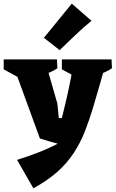

<svg xmlns="http://www.w3.org/2000/svg" viewBox="-46 -805 635 1055"><path d="M137.5 229.8 47.8 73.5Q106.8 55 162.8 33.4Q218.8 11.8 271.2 -15.5Q245.5 -22 221.6 -29.2Q197.8 -36.5 173.2 -44.2L24.8 -451L199.5 -478.5L269.2 -236L277.2 -156.2H294Q306.8 -206.5 319.2 -261.1Q331.8 -315.8 342.6 -371.5Q353.5 -427.2 361.8 -478.5H541.2Q523.8 -417 504.9 -349.4Q486 -281.8 465.4 -213.9Q444.8 -146 420.5 -83Q394.5 -17.8 357.9 37.6Q321.2 93 268.2 140Q215.2 187 137.5 229.8ZM154.5 -325 -25.8 -424.2 -25.5 -478.5H199ZM194.2 -393.2 107.8 -478.5H267L269.2 -429.8Q253.5 -419 233.5 -409.8Q213.5 -400.5 194.2 -393.2ZM474 -325 293.8 -424.2 294 -478.5H518.5ZM494.2 -393.2 407.8 -478.5H567L569.2 -429.8Q553.5 -419 533.5 -409.8Q513.5 -400.5 494.2 -393.2ZM281.8 -529.5 195.2 -597.2 348.5 -785 456.8 -690.5Q411.8 -654.2 367.8 -612.1Q323.8 -570 281.8 -529.5Z"/></svg>

Font: Eczar
Style: Regular
Weight: 400
Designer: Vaibhav Singh
Foundry: Rosetta Type Foundry
Version: Version 2.000